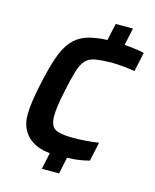

<svg xmlns="http://www.w3.org/2000/svg" viewBox="-108 -769 684 850"><g transform="rotate(15 234.5 -344.0)"><path d="M166 8 182 -68Q116 -74 79.5 -110.5Q43 -147 43 -207Q43 -236 48 -270Q53 -304 61 -342Q78 -424 96 -477Q114 -530 140 -560Q166 -590 204.5 -603Q243 -616 299 -618L316 -696H395L378 -617Q402 -615 425 -612Q448 -609 469 -604L450 -516Q428 -520 397 -523Q366 -526 339 -526Q294 -525 267 -520Q240 -515 224 -497.5Q208 -480 197 -443Q186 -406 173 -342Q158 -273 158 -233Q158 -187 181.5 -173.5Q205 -160 263 -160Q290 -160 323.5 -162.5Q357 -165 381 -169L362 -82Q339 -76 316 -72.5Q293 -69 261 -68L245 8Z"/></g></svg>

Font: Saira Medium
Style: Italic
Weight: 500
Italic angle: -12°
Designer: Hector Gatti with collaboration of the Omnibus-Type team
Foundry: Omnibus-Type
Version: Version 1.100; ttfautohint (v1.8.3)